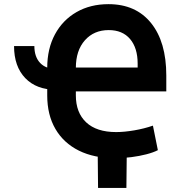

<svg xmlns="http://www.w3.org/2000/svg" viewBox="-20 -757 875 933"><path d="M48.3 -533.2H147Q147 -481 174.8 -451.4Q202.6 -421.9 252.9 -421.9V-320.8Q157.2 -320.8 102.8 -377.4Q48.3 -434.1 48.3 -533.2ZM540.5 11.7Q437.5 11.7 363.3 -25.1Q289.1 -62 249.3 -130.4Q209.5 -198.7 209.5 -293.5V-427.2Q209.5 -520.5 247.1 -590.1Q284.7 -659.7 351.8 -698.2Q418.9 -736.8 507.3 -736.8Q640.1 -736.8 714.1 -645Q788.1 -553.2 788.1 -390.1V-313H314V-428.7H648.9V-447.8Q648.9 -523.9 612.1 -567.4Q575.2 -610.8 508.3 -610.8Q436.5 -610.8 392.6 -561.3Q348.6 -511.7 348.6 -427.2V-293.5Q348.6 -209.5 398.9 -162.4Q449.2 -115.2 544.4 -115.2Q583.5 -115.2 632.1 -123.5Q680.7 -131.8 723.1 -146.5L747.1 -27.3Q725.6 -16.1 691.7 -7.3Q657.7 1.5 618.4 6.6Q579.1 11.7 540.5 11.7ZM456.5 156.2 454.6 -31.2H596.2L594.2 156.2Z"/></svg>

Font: Inter Cardless Tabular Bold
Style: Bold
Weight: 700
Designer: Rasmus Andersson
Foundry: rsms
Version: Version 4.000;git-4fc901f